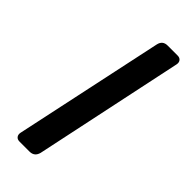

<svg xmlns="http://www.w3.org/2000/svg" viewBox="-194 -603 635 635"><g transform="rotate(45 123.5 -285.5)"><path d="M51 0Q41 0 36 -6.5Q31 -13 33 -23L145 -548Q150 -571 173 -571H220Q230 -571 235 -564.5Q240 -558 238 -548L127 -23Q121 0 98 0Z"/></g></svg>

Font: Lubike
Style: Italic
Weight: 400
Italic angle: -12°
Foundry: Honoka55
Version: Version 1.000;July 22, 2022;FontCreator 14.0.0.2862 64-bit